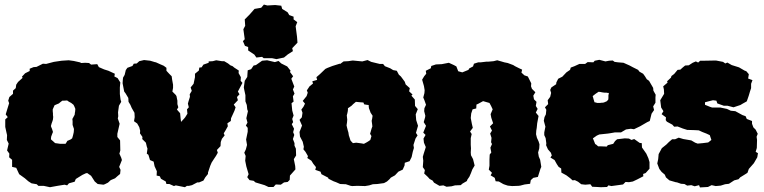

<svg xmlns="http://www.w3.org/2000/svg" viewBox="-20 -791 3348 841"><path d="M263 18 232 23 199 29 171 23H148L141 16L118 12L104 3L89 -10L64 -28L51 -56L33 -60V-91L20 -102L21 -118L11 -132L18 -162L10 -178L11 -199L8 -212L3 -235V-268L14 -278L5 -290L11 -310L20 -339L16 -350L21 -366L37 -380V-394L49 -405L51 -420L59 -432L79 -450L76 -455L90 -470L110 -480V-490L127 -497L140 -498L168 -512L182 -511L216 -520L250 -525L281 -527L303 -524L330 -518L336 -515L353 -516L370 -515L379 -508L406 -510L413 -497L436 -487L455 -481L483 -468L481 -456L495 -449L507 -430L505 -408V-379L508 -355L511 -345L501 -328L497 -299L498 -282L496 -272L504 -249L494 -205V-191L506 -176L507 -132L503 -118L511 -100L514 -90L502 -60L508 -47L506 -29L494 -19L484 -10L465 -2L453 9L439 16L433 18L408 15L395 4L379 -21L362 -33L356 -32L341 -25L312 -7L307 5L282 12L274 21ZM244 -161H267L271 -167L275 -174L280 -176L289 -180L296 -185L299 -195L301 -203L303 -212L304 -226L298 -244V-260L297 -270L301 -277L304 -283L307 -288L308 -297L309 -302L310 -314L306 -324L302 -332L292 -340L281 -346L274 -351L260 -350H253L245 -344L238 -338L226 -333L219 -330L211 -312V-304L212 -294V-287L213 -279L212 -268L210 -261L206 -250L203 -239L205 -233L208 -226L212 -213L208 -203L204 -192L203 -181L207 -177L213 -172L217 -168L222 -164L230 -163Z M790 29 750 21 742 24 722 15H709L706 4L685 -8L680 -19L666 -22L667 -41L657 -63L653 -83L637 -90L630 -113L623 -118L626 -140L623 -149L619 -166L603 -182L604 -191L593 -207L594 -218L590 -234L581 -250L567 -260L570 -278L569 -297L557 -318L551 -332L543 -345L542 -362L530 -382L524 -390L517 -426L518 -442L519 -451L526 -463L531 -484L538 -494L560 -502L566 -512L579 -513L590 -523L611 -528L638 -525L658 -519L663 -518L683 -509L697 -503L709 -494V-481L721 -468L732 -457L734 -442L738 -420V-406L735 -390L750 -375L753 -370L757 -350V-335L761 -321L755 -311L769 -295L771 -273L773 -257L786 -271L791 -277L801 -293L799 -312L807 -321L803 -337L806 -348L812 -367L811 -378L820 -393L815 -408L828 -424L834 -453V-468L851 -482L853 -495L863 -496L871 -508L894 -516V-522L912 -523L927 -527L952 -523H962L979 -513L989 -505L999 -501L1006 -495L1026 -482L1025 -471L1035 -453L1034 -437L1042 -428L1022 -390L1029 -378L1018 -366L1022 -352L1004 -333L1012 -321L1007 -306L992 -273L991 -261L976 -251L978 -238L968 -220L960 -207L964 -198L952 -183L947 -169L946 -151L930 -134L934 -122L926 -108L918 -96L907 -79L901 -65L891 -35V-29L879 -14L871 0L852 8H844L821 20L808 23H799Z M1135 -536 1128 -542 1103 -539 1094 -552 1067 -570V-585L1053 -590L1044 -611L1052 -619L1046 -663L1054 -678L1052 -706L1073 -727L1095 -752L1124 -757L1136 -771L1151 -767L1185 -769L1212 -766L1216 -752L1240 -737L1247 -725L1266 -718V-706L1282 -694L1275 -676L1281 -630L1283 -604L1260 -580L1263 -567L1241 -553L1224 -539L1191 -532L1172 -536ZM1178 28H1156L1139 20L1099 8L1091 1L1073 -2L1063 -15L1069 -28L1059 -62L1054 -87L1056 -108L1050 -122L1057 -137L1062 -156L1058 -180L1065 -214V-231L1057 -241L1064 -254L1059 -273L1066 -304L1063 -312L1061 -331L1055 -347V-374L1050 -397L1048 -408L1052 -437L1063 -454L1065 -483L1080 -488L1091 -504L1101 -506L1128 -525L1150 -527L1184 -519L1200 -524L1212 -513L1238 -500L1253 -481L1250 -476L1264 -457L1256 -446L1269 -412L1263 -399L1270 -381L1263 -369L1266 -346L1257 -339L1260 -307L1266 -285L1260 -270L1264 -256L1258 -247L1268 -227L1264 -212L1269 -200L1263 -182L1270 -164V-153L1276 -140L1277 -110L1267 -94L1273 -64L1274 -49L1250 -22L1249 -3L1240 6L1224 8L1210 18L1188 17Z M1523 24 1516 23 1495 16 1470 15 1452 7 1441 3 1419 -8 1417 -13 1388 -28 1384 -39 1361 -47 1364 -59 1352 -74 1344 -87 1326 -99 1329 -107 1318 -126 1309 -137 1311 -148 1306 -170 1294 -193 1292 -213 1303 -241 1292 -266 1302 -277 1305 -297 1300 -311 1309 -323 1316 -337 1306 -349 1323 -370 1328 -385 1324 -395 1336 -413 1351 -425 1348 -435 1369 -441 1366 -453 1381 -466 1405 -489 1413 -493 1436 -502 1468 -512 1470 -511 1485 -522 1505 -523 1525 -526 1567 -522 1590 -528 1606 -520 1643 -511H1658L1666 -501L1689 -492L1702 -484L1718 -481L1727 -464L1736 -456L1753 -433L1757 -421L1775 -405L1772 -391L1787 -377L1782 -372L1797 -355L1798 -327L1810 -313L1801 -290L1803 -265L1811 -240L1802 -209L1809 -198L1800 -184L1791 -156L1793 -143L1788 -126L1783 -103L1774 -85L1753 -78L1752 -66L1744 -48L1725 -39L1710 -23L1692 -13L1686 -6L1675 4L1662 11L1633 15L1613 16L1597 21L1579 24L1545 23ZM1574 -161 1587 -168 1595 -173 1602 -178 1605 -188 1607 -195 1601 -205 1604 -215 1605 -219 1608 -229 1611 -237 1610 -247 1609 -254 1608 -262 1610 -271 1612 -284 1603 -298 1601 -304 1596 -317 1595 -326V-331L1586 -332L1575 -334L1572 -342L1559 -343L1548 -344L1539 -345L1527 -335L1520 -328L1513 -323L1504 -317V-310L1503 -302L1501 -293L1499 -286L1500 -276L1501 -267L1500 -255L1498 -242L1500 -233L1503 -221L1506 -211L1508 -198L1512 -186L1515 -176L1520 -170L1526 -164L1540 -166L1548 -165L1563 -163Z M1890 -509H1894L1915 -510L1946 -516L1968 -506L1979 -500L1987 -479L2005 -474L2032 -485L2035 -491L2052 -500L2056 -512L2075 -518H2086L2111 -521H2120L2142 -523L2158 -527L2179 -521L2189 -518L2204 -515L2228 -506L2236 -501L2254 -492L2267 -486L2264 -473L2277 -461L2292 -456L2307 -426L2306 -413L2310 -402L2325 -387L2316 -372L2319 -356L2330 -345L2327 -327L2335 -314L2327 -298L2339 -283L2333 -251L2331 -231L2329 -219L2328 -203L2332 -187L2339 -172L2343 -159L2342 -141L2337 -123L2340 -105L2346 -91L2351 -60L2347 -51L2343 -38L2336 -16L2316 -12L2305 -2L2302 14L2278 17L2259 22L2251 23L2223 24L2204 22L2189 17L2184 15L2165 4L2151 3L2147 -12L2129 -23L2135 -34L2121 -48L2124 -65V-93L2125 -114L2132 -123L2128 -144L2135 -160L2131 -168L2133 -187L2127 -206L2135 -219L2126 -237L2140 -251L2132 -275L2129 -291L2138 -312L2131 -327L2124 -340L2096 -348L2074 -336L2067 -333L2066 -316L2050 -312L2044 -294L2042 -274L2047 -248L2051 -231L2039 -215L2046 -204L2042 -186V-157L2043 -141L2042 -123L2043 -111L2052 -94L2059 -66L2049 -49L2043 -33L2036 -17L2027 -4L2025 2L2006 13L1998 20L1973 21L1958 25L1936 27L1922 21L1905 23L1881 9L1875 0L1862 -7L1854 -16L1838 -31L1841 -46L1832 -59L1834 -87L1832 -104L1836 -118L1843 -140L1845 -147L1837 -166L1835 -184L1844 -200L1834 -210L1846 -240L1836 -256L1842 -277L1843 -284L1838 -304L1839 -317L1846 -332L1839 -352L1834 -364L1839 -383L1840 -396L1837 -414L1829 -442L1838 -457L1847 -468L1845 -481L1867 -492L1869 -502Z M2612 29 2595 28 2574 27 2566 16 2544 18 2526 16 2512 5 2498 -2 2488 -1 2478 -10 2461 -23 2439 -35 2438 -53 2427 -60 2419 -72 2409 -90 2391 -101 2397 -110 2393 -122 2380 -137 2372 -155 2373 -163 2370 -186 2364 -199V-211L2369 -236L2362 -262L2365 -278L2371 -290L2373 -310L2367 -321L2381 -335L2379 -352L2390 -367L2394 -384L2390 -397L2395 -408L2416 -422L2417 -430L2425 -446L2443 -455L2461 -474L2477 -485L2480 -495L2496 -501L2518 -511H2543L2554 -519L2579 -518L2585 -525L2605 -529L2632 -522L2648 -525L2664 -526L2672 -520L2687 -518L2711 -516L2738 -504L2751 -497L2775 -485L2781 -477L2797 -468L2805 -457L2813 -444L2823 -437L2841 -406L2842 -394L2852 -376L2851 -365V-341L2841 -325L2845 -309L2834 -293L2826 -261L2815 -256L2784 -238L2757 -225L2743 -227L2722 -224L2700 -211H2673L2656 -208L2643 -206L2605 -202L2594 -197L2577 -185L2582 -173L2587 -160L2591 -158L2600 -150H2612L2638 -149L2642 -155L2666 -161L2674 -173L2683 -181L2717 -185L2735 -184L2746 -178L2758 -182L2782 -165L2791 -164L2792 -145L2811 -118L2820 -98L2825 -81V-52L2808 -33L2797 -29L2798 -19L2771 -5L2752 4L2735 7L2720 6L2709 17L2680 21L2658 24L2645 21L2639 28ZM2596 -340H2608L2614 -341H2618L2625 -342L2632 -345L2637 -347L2644 -354L2645 -361V-373L2646 -378L2647 -384H2642L2637 -385H2629L2621 -386L2615 -387L2611 -388L2602 -389L2590 -381L2586 -378L2576 -370L2578 -364L2580 -356L2582 -350L2584 -343L2590 -342Z M2912 -1 2897 -14 2892 -26 2878 -38 2868 -51 2859 -75 2863 -94 2865 -116 2879 -142 2899 -158 2910 -169 2924 -181H2937L2953 -188L2973 -182L3008 -176L3025 -166L3036 -162L3058 -164L3082 -167L3096 -178L3089 -199L3074 -206L3056 -213L3041 -220L3023 -221L2990 -222L2971 -228L2948 -237L2933 -236L2925 -245L2901 -258L2896 -265L2897 -277L2878 -291L2886 -304L2876 -320L2872 -352L2889 -380L2888 -399L2885 -413L2904 -429L2902 -435L2919 -451L2921 -458L2933 -467L2948 -485L2960 -486L2970 -495L2981 -504L2997 -505L3014 -516L3028 -522L3038 -517L3047 -525H3063L3116 -526L3147 -520L3157 -513L3166 -517L3185 -506L3217 -496L3241 -482L3249 -479L3260 -466L3257 -447L3276 -440L3270 -424V-405L3265 -390L3260 -373L3258 -367L3251 -347L3233 -337L3223 -331L3193 -321L3166 -328H3150L3122 -338L3118 -350L3103 -352L3083 -347L3068 -343V-332L3090 -323L3099 -320H3135L3164 -314L3181 -306L3201 -304L3232 -287L3246 -282L3251 -270L3274 -261V-249L3280 -233L3290 -223L3299 -205L3294 -192L3296 -178L3295 -143L3290 -126L3300 -120L3297 -102L3282 -76L3260 -51L3254 -34L3243 -27L3222 -14L3215 -6L3196 -1L3173 14L3156 16L3137 22L3115 24L3097 20L3081 28L3046 30L3042 20L3023 25L3008 20L2990 22L2978 15L2963 14L2943 7V8Z"/></svg>

Font: Winky Rough Black
Style: Regular
Weight: 900
Designer: Simon Atzbach
Foundry: typofactur
Version: Version 1.206; ttfautohint (v1.8.4.7-5d5b)